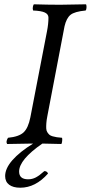

<svg xmlns="http://www.w3.org/2000/svg" viewBox="-20 -667 422 892"><path d="M203.1 139.2Q145 205.1 74.2 205.1Q41 205.1 22.5 191.2Q3.9 177.2 3.9 150.9Q3.9 115.7 37.6 77.1Q71.3 38.6 133.8 0H127.9Q97.2 0 13.2 2Q5.9 -8.3 17.1 -26.9Q67.9 -31.7 89.6 -52Q111.3 -72.3 121.1 -122.1L198.2 -521Q205.1 -555.7 205.1 -585Q205.1 -601.1 188.2 -608.9Q171.4 -616.7 133.8 -618.2Q130.9 -626.5 132.8 -635.5Q134.8 -644.5 137.2 -647Q203.6 -645 251 -645H263.2Q290 -645 379.9 -647Q382.8 -640.1 381.8 -630.6Q380.9 -621.1 377.9 -618.2Q326.2 -613.3 307.4 -597.9Q288.6 -582.5 279.8 -544.9L200.2 -128.9Q196.3 -109.4 195.3 -95Q194.3 -80.6 194.8 -70.1Q195.3 -59.6 200 -52.5Q204.6 -45.4 209.5 -41Q214.4 -36.6 224.6 -33.7Q234.9 -30.8 243.7 -29.5Q252.4 -28.3 268.1 -26.9Q270 -22.9 268.8 -12Q267.6 -1 265.1 2Q252.9 1.5 222.2 1Q191.4 0.5 176.8 0Q68.8 74.7 68.8 129.9Q68.8 166 110.8 166Q129.4 166 146 157.5Q162.6 148.9 186 127.9Q198.7 127.9 203.1 139.2Z"/></svg>

Font: Common Serif
Style: Italic
Weight: 400
Italic angle: -12°
Designer: Philipp H. Poll, Khaled Hosny
Foundry: Stefan Peev, Context Ltd.
Version: Version 1.026